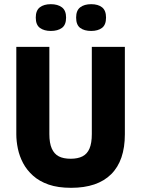

<svg xmlns="http://www.w3.org/2000/svg" viewBox="-20 -884 675 918"><path d="M320 14Q257 14 212.5 -1.5Q168 -17 138 -44Q108 -71 90.5 -104Q73 -137 65.5 -173Q58 -209 58 -242V-660H216V-243Q216 -200 227.5 -174Q239 -148 261 -136.5Q283 -125 318 -125Q352 -125 374.5 -136.5Q397 -148 408 -174Q419 -200 419 -243V-660H577V-242Q577 -116 511.5 -51Q446 14 320 14ZM416 -736Q383 -736 363.5 -750.5Q344 -765 344 -800Q344 -834 363.5 -849Q383 -864 416 -864Q449 -864 468 -849Q487 -834 487 -800Q487 -765 467.5 -750.5Q448 -736 416 -736ZM223 -736Q191 -736 171 -750.5Q151 -765 151 -800Q151 -834 170.5 -849Q190 -864 223 -864Q256 -864 276 -849Q296 -834 296 -800Q296 -765 276 -750.5Q256 -736 223 -736Z"/></svg>

Font: Bricolage Grotesque SemiCondensed ExtraBold
Style: Regular
Weight: 800
Width: 4
Designer: Mathieu Triay
Foundry: Atelier Triay
Version: Version 1.001;gftools[0.9.33.dev8+g029e19f]